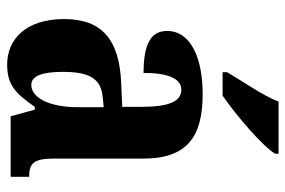

<svg xmlns="http://www.w3.org/2000/svg" viewBox="-154 -652 816 549"><g transform="rotate(90 254.5 -378.0)"><path d="M187 -619V-606H254C311 -645 399 -721 420 -756V-766H271C254 -721 212 -662 187 -619ZM165 10C225 10 248 -15 286 -69H294L313 0H486V-53H483C446 -53 434 -69 434 -123V-379C434 -504 372 -549 250 -549C150 -549 69 -517 69 -447C69 -400 108 -380 189 -380C189 -449 205 -488 237 -488C272 -488 286 -449 286 -374V-319L218 -316C95 -311 35 -262 35 -153C35 -42 94 10 165 10ZM223 -59C197 -59 186 -92 186 -149C186 -221 203 -258 257 -263L287 -266V-191C287 -113 261 -59 223 -59Z"/></g></svg>

Font: Noto Serif Thai ExtraCondensed ExtraBold
Style: Regular
Weight: 800
Width: 2
Designer: Monotype Design Team
Foundry: Monotype Imaging Inc.
Version: Version 2.002